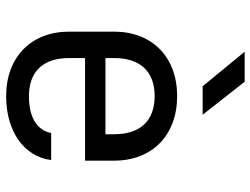

<svg xmlns="http://www.w3.org/2000/svg" viewBox="-118 -708 835 640"><g transform="rotate(90 300.0 -387.5)"><path d="M252 -785H152L267 -645H362ZM515 -350C515 -477 430 -560 300 -560C170 -560 85 -477 85 -350V-200C85 -73 170 10 300 10C416 10 501 -48 513 -140H423C413 -91 369 -66 300 -66C218 -66 173 -113 173 -200V-253H515ZM173 -350C173 -437 218 -485 300 -485C382 -485 427 -437 427 -350V-321H173Z"/></g></svg>

Font: Tekne LDO
Style: Regular
Weight: 400
Monospace: yes
Designer: Alessio Laiso, Mario Rullo, Paolo Rosset
Foundry: Alessio Laiso
Version: Version 1.000;hotconv 1.0.109;makeotfexe 2.5.65596